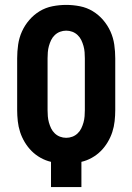

<svg xmlns="http://www.w3.org/2000/svg" viewBox="-20 -763 540 783"><path d="M188 0V-103Q166 -108 145.5 -119.5Q125 -131 109 -147Q93 -163 81 -183Q69 -203 62 -224.5Q55 -246 52.5 -269Q50 -292 50 -314V-525Q50 -553 54 -581Q58 -609 69.5 -634.5Q81 -660 99.5 -681.5Q118 -703 142 -717.5Q166 -732 194 -737.5Q222 -743 250 -743Q278 -743 306 -737.5Q334 -732 358 -717.5Q382 -703 400.5 -681.5Q419 -660 430.5 -634.5Q442 -609 446 -581Q450 -553 450 -525V-314Q450 -292 447.5 -269Q445 -246 438 -224.5Q431 -203 419 -183Q407 -163 391 -147Q375 -131 354.5 -119.5Q334 -108 312 -103V0ZM250 -201Q263 -201 275 -205.5Q287 -210 296.5 -219Q306 -228 311.5 -239.5Q317 -251 320.5 -263.5Q324 -276 325 -289Q326 -302 326 -314V-525Q326 -537 325 -550Q324 -563 320.5 -575.5Q317 -588 311.5 -599.5Q306 -611 296.5 -620Q287 -629 275 -633.5Q263 -638 250 -638Q237 -638 225 -633.5Q213 -629 203.5 -620Q194 -611 188.5 -599.5Q183 -588 179.5 -575.5Q176 -563 175 -550Q174 -537 174 -525V-314Q174 -302 175 -289Q176 -276 179.5 -263.5Q183 -251 188.5 -239.5Q194 -228 203.5 -219Q213 -210 225 -205.5Q237 -201 250 -201Z"/></svg>

Font: Iosevka Term Curly Extrabold
Style: Regular
Weight: 800
Designer: Belleve Invis
Foundry: Belleve Invis
Version: Version 32.3.0